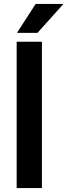

<svg xmlns="http://www.w3.org/2000/svg" viewBox="-20 -964 345 984"><path d="M194.8 -750V0H65.4V-750ZM66.9 -795.4 162.6 -943.8H305.2L171.9 -795.4Z"/></svg>

Font: Vazirmatn UI SemiBold
Style: Regular
Weight: 600
Designer: Saber Rastikerdar
Foundry: Saber Rastikerdar
Version: Version 33.003